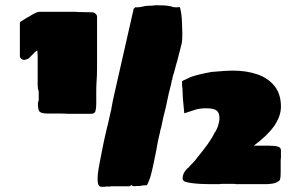

<svg xmlns="http://www.w3.org/2000/svg" viewBox="-20 -703 1150 734"><path d="M376 11H367Q353 11 353 -19Q353 -35 356.5 -55.5Q360 -76 361 -81Q367 -113 373.5 -145Q380 -177 388 -210Q390 -216 393.5 -232.5Q397 -249 403 -275Q405 -281 407.5 -297Q410 -313 416 -339L490 -665Q490 -668 491 -669Q493 -671 493 -671L496 -674Q498 -674 498 -676Q500 -676 500 -675H503Q514 -675 526 -678Q537 -681 549 -681Q557 -681 563 -681.5Q569 -682 574 -683Q613 -683 626 -680Q637 -679 640 -676L653 -675H658Q659 -676 665 -676Q669 -676 670 -666Q675 -647 676 -609L677 -575Q677 -562 676.5 -552.5Q676 -543 675 -538L657 -468Q655 -463 653.5 -456.5Q652 -450 650 -443Q648 -437 646.5 -430Q645 -423 643 -419Q642 -415 640.5 -410Q639 -405 639 -403Q639 -399 638 -398L637 -396L634 -381L625 -345L615 -298Q614 -292 611 -281Q608 -270 604 -253L596 -215Q592 -204 592 -199L585 -169Q583 -161 581.5 -151.5Q580 -142 578 -131Q571 -94 565 -67.5Q559 -41 554 -24Q547 -4 542 5Q528 5 513 8H502L496 9H495L487 8Q484 3 480 6Q480 7 478 7Q477 8 477 9H406L400 10H387Q385 11 376 11ZM329 -268H238Q226 -269 207.5 -269Q189 -269 163 -269Q142 -269 133.5 -274.5Q125 -280 125 -304V-309Q127 -318 128 -319V-353Q127 -354 127 -358Q126 -360 126 -361Q126 -362 125 -363V-368Q124 -372 124 -378Q124 -384 124 -393V-483Q124 -500 123 -503V-510Q120 -510 114 -504L89 -479Q77 -474 73 -474Q66 -474 61 -478.5Q56 -483 56 -488V-616Q56 -620 65 -624Q67 -625 70 -627Q73 -629 76 -631Q79 -633 82.5 -635Q86 -637 90 -639Q99 -645 106.5 -649Q114 -653 119 -655Q125 -658 134 -658H234Q249 -658 260.5 -658Q272 -658 279 -657L333 -656Q339 -656 345 -651Q351 -646 351 -639V-491Q351 -468 351 -442Q351 -416 349 -388Q348 -374 348 -354Q348 -334 348 -308Q348 -289 345 -278.5Q342 -268 329 -268ZM795 1Q767 1 747 0Q727 -1 713 -3Q697 -5 686 -9Q678 -14 678 -21Q678 -41 696 -59Q697 -59 703 -65Q705 -68 717 -80Q722 -85 727 -91Q732 -97 736 -103Q756 -127 773 -150.5Q790 -174 799 -193Q806 -203 810 -212.5Q814 -222 816 -231Q819 -242 819 -251Q819 -272 808 -280.5Q797 -289 768 -289Q745 -289 728 -284L685 -270Q684 -271 684 -275Q680 -314 679 -328.5Q678 -343 678 -353Q678 -361 677.5 -366Q677 -371 676 -375V-393L708 -408Q721 -413 741 -418Q761 -423 789 -428Q813 -430 833.5 -431.5Q854 -433 871 -433Q923 -433 964.5 -418.5Q1006 -404 1030 -373.5Q1054 -343 1054 -295Q1054 -222 950 -146H1010Q1031 -146 1042.5 -142.5Q1054 -139 1054 -128V-100Q1053 -96 1053 -91.5Q1053 -87 1053 -80V-43Q1053 -26 1051 -18.5Q1049 -11 1041 -8Q1033 -2 1013 0Q1006 1 991.5 1Q977 1 955 1H901Q893 1 886.5 1Q880 1 876 0H826Q821 1 813 1Q805 1 795 1Z"/></svg>

Font: Sigmar
Style: Regular
Weight: 400
Designer: Vernon Adams
Foundry: Vernon Adams
Version: Version 1.000; ttfautohint (v1.8.4.7-5d5b);gftools[0.9.24]